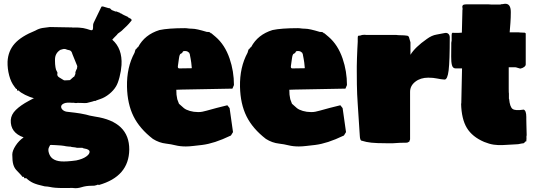

<svg xmlns="http://www.w3.org/2000/svg" viewBox="-20 -743 2819 1016"><path d="M321 252Q289 252 272.5 250.5Q256 249 245 246.5Q234 244 216 243Q175 234 155.5 225Q136 216 119 200H108L107 193H99L92 184Q77 168 66.5 157Q56 146 50.5 128Q45 110 45 75Q45 55 62.5 28Q80 1 105 -16Q34 -41 37 -108Q39 -137 64 -161.5Q89 -186 132 -209L158 -223H162Q139 -228 113 -241Q87 -254 79 -264H70V-272Q69 -272 68 -272.5Q67 -273 65 -273L56 -285Q38 -308 28.5 -344Q19 -380 20 -417Q23 -473 57.5 -512Q92 -551 167 -581Q186 -592 205.5 -595Q225 -598 244 -600Q269 -600 298 -599Q327 -598 355 -598H360Q364 -598 364 -597Q373 -598 397 -597Q411 -596 420 -594.5Q429 -593 439 -590L458 -584Q469 -581 471 -587.5Q473 -594 472.5 -604Q472 -614 475 -621Q483 -638 493.5 -659.5Q504 -681 517 -708L524 -709L554 -700Q561 -700 563 -698Q566 -694 568 -693Q570 -692 571 -690L591 -682Q595 -684 602 -680L615 -675L618 -672Q622 -672 623 -671Q626 -668 626 -668Q628 -670 628 -667Q630 -667 631 -666L634 -664L656 -654L659 -650Q663 -650 663 -649Q666 -646 668 -646L673 -643Q679 -637 675 -633Q668 -625 662 -617.5Q656 -610 631 -587Q629 -584 625.5 -581.5Q622 -579 620 -577L605 -566Q600 -562 600 -560L591 -551Q588 -548 583 -543Q578 -538 574 -533Q628 -486 623 -399Q621 -368 612.5 -335Q604 -302 594 -286Q581 -264 558 -245.5Q535 -227 511 -219L491 -212Q488 -211 485 -209H479Q477 -208 468.5 -205.5Q460 -203 439 -198Q433 -197 426 -197.5Q419 -198 417 -198Q404 -198 396.5 -198.5Q389 -199 387 -198Q382 -197 374.5 -198.5Q367 -200 362 -199Q332 -202 318 -195.5Q304 -189 303.5 -179Q303 -169 313 -160.5Q323 -152 340 -151Q385 -146 405.5 -142.5Q426 -139 435.5 -136.5Q445 -134 454 -131.5Q463 -129 483 -126Q665 -99 664 49Q662 191 503 236Q501 236 500 234Q499 232 494 236Q493 237 489 237Q483 240 471 240H464Q436 240 412 247.5Q388 255 368 252Q363 251 354 251.5Q345 252 342 252ZM330 -318 350 -319 368 -335 373 -338 379 -352V-361Q381 -366 382.5 -370.5Q384 -375 388 -382V-386L389 -393L363 -457Q359 -474 348 -477Q333 -480 330 -482Q327 -484 318 -484Q316 -484 311 -482.5Q306 -481 299 -479Q271 -461 271 -428V-420Q271 -403 273.5 -387.5Q276 -372 280 -367Q285 -360 284 -356Q283 -352 283 -350Q283 -340 292.5 -334Q302 -328 312 -322Q314 -320 318 -318.5Q322 -317 330 -318ZM383 106Q417 99 436 85.5Q455 72 454 59.5Q453 47 427 43Q417 41 417.5 40Q418 39 413 39H387Q386 38 378 37Q370 36 361 35Q350 33 353 32.5Q356 32 348 33Q335 32 329.5 31Q324 30 319.5 29Q315 28 304 27Q291 26 274.5 25Q258 24 253 24Q245 24 245 25Q245 26 243 29L239 37Q233 49 239 67.5Q245 86 258 96Q275 109 303.5 111Q332 113 383 106Z M959 -594Q963 -594 968 -593.5Q973 -593 980 -592Q982 -592 987 -591.5Q992 -591 998 -591Q1019 -591 1075 -574H1081Q1088 -574 1092 -571Q1093 -570 1094 -568.5Q1095 -567 1096 -567Q1101 -567 1102 -564L1121 -548Q1170 -506 1195 -433Q1218 -366 1218 -293L1210 -274L942 -269L913 -268L914 -242L918 -218L927 -194L953 -171Q964 -162 984.5 -156Q1005 -150 1027 -150H1032Q1049 -150 1074 -157.5Q1099 -165 1127 -172L1183 -186L1195 -171L1213 -44L1202 -26Q1156 -4 1119 8Q1082 20 1050 24Q1022 27 1001.5 29.5Q981 32 963 32Q933 32 909 26Q885 20 859 17Q822 13 789 -8Q719 -62 686.5 -127.5Q654 -193 652 -284Q650 -387 692 -464L697 -481Q701 -483 701.5 -484.5Q702 -486 703 -486L705 -490L711 -494Q746 -560 824 -584Q871 -594 959 -594ZM959 -473Q956 -473 952 -472.5Q948 -472 946 -467Q944 -461 937 -459Q930 -457 927 -434Q924 -409 921.5 -395Q919 -381 929 -381L995 -382L992 -412L989 -431L985 -452Q985 -456 983.5 -458Q982 -460 981 -464L971 -471Q965 -473 959 -473Z M1557 -594Q1561 -594 1566 -593.5Q1571 -593 1578 -592Q1580 -592 1585 -591.5Q1590 -591 1596 -591Q1617 -591 1673 -574H1679Q1686 -574 1690 -571Q1691 -570 1692 -568.5Q1693 -567 1694 -567Q1699 -567 1700 -564L1719 -548Q1768 -506 1793 -433Q1816 -366 1816 -293L1808 -274L1540 -269L1511 -268L1512 -242L1516 -218L1525 -194L1551 -171Q1562 -162 1582.5 -156Q1603 -150 1625 -150H1630Q1647 -150 1672 -157.5Q1697 -165 1725 -172L1781 -186L1793 -171L1811 -44L1800 -26Q1754 -4 1717 8Q1680 20 1648 24Q1620 27 1599.5 29.5Q1579 32 1561 32Q1531 32 1507 26Q1483 20 1457 17Q1420 13 1387 -8Q1317 -62 1284.5 -127.5Q1252 -193 1250 -284Q1248 -387 1290 -464L1295 -481Q1299 -483 1299.5 -484.5Q1300 -486 1301 -486L1303 -490L1309 -494Q1344 -560 1422 -584Q1469 -594 1557 -594ZM1557 -473Q1554 -473 1550 -472.5Q1546 -472 1544 -467Q1542 -461 1535 -459Q1528 -457 1525 -434Q1522 -409 1519.5 -395Q1517 -381 1527 -381L1593 -382L1590 -412L1587 -431L1583 -452Q1583 -456 1581.5 -458Q1580 -460 1579 -464L1569 -471Q1563 -473 1557 -473Z M2023 15Q1973 15 1945 12Q1917 9 1896 2Q1890 2 1888 -3Q1884 -12 1884 -23L1873 -192Q1871 -220 1870 -244Q1869 -268 1868.5 -296.5Q1868 -325 1868 -364V-393L1869 -435L1871 -485L1873 -522Q1873 -539 1873 -543.5Q1873 -548 1874 -551Q1874 -554 1878 -554Q1887 -554 1896 -558Q1898 -558 1900 -558Q1902 -558 1906 -559Q1908 -559 1911.5 -559Q1915 -559 1917 -558H2058Q2073 -558 2078 -558Q2083 -558 2087 -557L2118 -556Q2130 -555 2135.5 -554Q2141 -553 2144 -547L2152 -519V-453Q2176 -493 2239 -537Q2265 -556 2290 -560Q2315 -564 2332 -568Q2344 -571 2352 -564.5Q2360 -558 2360 -545Q2360 -420 2354 -370.5Q2348 -321 2332 -322Q2314 -323 2293.5 -327.5Q2273 -332 2246 -332Q2205 -332 2177.5 -310.5Q2150 -289 2150 -257V-7Q2150 -2 2148 -1Q2147 0 2147 4Q2146 8 2142 8Q2143 8 2139 10L2134 12Q2095 12 2060 15Z M2706 21Q2669 23 2642.5 24.5Q2616 26 2592.5 22.5Q2569 19 2542 8Q2479 -19 2450.5 -66Q2422 -113 2420 -195H2421Q2422 -230 2422.5 -267.5Q2423 -305 2424 -336.5Q2425 -368 2425 -381H2391Q2376 -381 2371.5 -398.5Q2367 -416 2367.5 -444Q2368 -472 2368 -503V-516Q2370 -524 2370 -529Q2370 -534 2370 -538V-558L2371 -566L2375 -570L2383 -569H2410Q2425 -569 2424 -569Q2423 -569 2416.5 -569.5Q2410 -570 2407 -570H2424L2427 -690Q2429 -695 2427 -702Q2425 -709 2428.5 -714.5Q2432 -720 2449 -720H2565Q2572 -719 2581 -719Q2590 -719 2602 -719H2627Q2632 -721 2634.5 -721Q2637 -721 2640 -721Q2644 -722 2647 -722.5Q2650 -723 2653 -723Q2683 -724 2683 -679Q2683 -650 2681 -622.5Q2679 -595 2677 -572H2712Q2717 -572 2723 -572Q2729 -572 2733 -571L2757 -570L2760 -568Q2762 -567 2762 -565V-402Q2762 -395 2753.5 -388.5Q2745 -382 2733 -380Q2717 -384 2714 -385.5Q2711 -387 2706 -387H2672V-355Q2672 -296 2672 -273Q2672 -250 2673 -248V-220H2674Q2678 -177 2692.5 -166.5Q2707 -156 2751 -163Q2765 -158 2765 -124Q2765 -119 2765 -112Q2765 -105 2765.5 -87Q2766 -69 2767 -28Q2765 -22 2766 -10L2765 5Q2761 5 2759 7L2754 13Q2752 15 2751 15Q2747 15 2740 16.5Q2733 18 2722 20Z"/></svg>

Font: Sigmar
Style: Regular
Weight: 400
Designer: Vernon Adams
Foundry: Vernon Adams
Version: Version 1.000; ttfautohint (v1.8.4.7-5d5b);gftools[0.9.24]